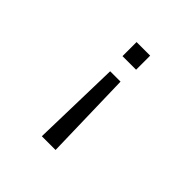

<svg xmlns="http://www.w3.org/2000/svg" viewBox="-173 -672 946 946"><g transform="rotate(45 300.0 -199.0)"><path d="M263.2 -334.5H335.4L347.2 129.9H251.5ZM348.1 -528.3V-430.2H253.4V-528.3Z"/></g></svg>

Font: Courier New
Style: Regular
Weight: 400
Designer: Steve Matteson
Foundry: Ascender Corporation
Version: Version 2.00.3